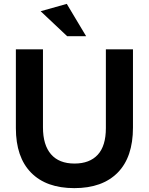

<svg xmlns="http://www.w3.org/2000/svg" viewBox="-20 -958 770 992"><path d="M364 14Q509 14 588 -66Q667 -146 667 -299V-703H527V-296Q527 -204 485 -158.5Q443 -113 365 -113Q285 -113 243.5 -161Q202 -209 202 -300V-703H62V-296Q62 -146 140.5 -66Q219 14 364 14ZM327 -771H425L325 -938L190 -900Z"/></svg>

Font: Geom SemiBold
Style: Bold
Weight: 600
Version: Version 1.102